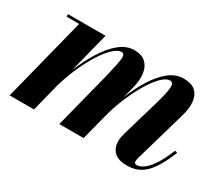

<svg xmlns="http://www.w3.org/2000/svg" viewBox="-92 -673 1016 887"><g transform="rotate(30 416.5 -230.0)"><path d="M408 0H278.5L357 -308Q372.5 -372 376.2 -402.2Q380 -432.5 361 -432.5Q342 -432.5 317.5 -409.5Q293 -386.5 267.8 -346.8Q242.5 -307 220 -256.5Q197.5 -206 181.5 -151L143.5 0H13.5L126.5 -446.5H59.5V-460H259.5L205.5 -247Q229.5 -305 260.8 -356Q292 -407 329.5 -438.2Q367 -469.5 409 -469.5Q449.5 -469.5 470.8 -448.8Q492 -428 496.2 -394Q500.5 -360 490 -319.5L474 -256.5Q497 -313.5 527 -362Q557 -410.5 593.2 -440Q629.5 -469.5 671.5 -469.5Q716 -469.5 737 -448.8Q758 -428 760.5 -394Q763 -360 751 -319.5L673.5 -51Q672 -45.5 670.5 -39Q669 -32.5 669 -27.5Q669 -14.5 682.5 -14.5Q698 -14.5 717 -27Q736 -39.5 757.8 -71.2Q779.5 -103 803.5 -161L816.5 -157Q780 -66.5 741.2 -28.2Q702.5 10 644.5 10Q596.5 10 575 -12Q553.5 -34 553.5 -68Q553.5 -79 556 -91.8Q558.5 -104.5 561.5 -114.5L618 -308Q636.5 -371 638.8 -400.8Q641 -430.5 622 -430.5Q602.5 -430.5 578.8 -407.8Q555 -385 530.5 -345.2Q506 -305.5 484 -255Q462 -204.5 446.5 -149.5Z"/></g></svg>

Font: Bodoni* 16pt
Style: Bold Italic
Weight: 700
Italic angle: -13°
Version: Version 2.3